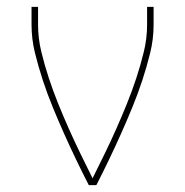

<svg xmlns="http://www.w3.org/2000/svg" viewBox="-20 -540 540 560"><path d="M239 0Q220 -37 202 -74.5Q184 -112 167 -150Q150 -188 134 -227Q118 -266 105 -305.5Q92 -345 82 -385.5Q72 -426 72 -468V-520H91V-468Q91 -428 100.5 -389Q110 -350 122.5 -312Q135 -274 150 -237Q165 -200 181 -164Q197 -128 214.5 -92Q232 -56 250 -20Q268 -56 285.5 -92Q303 -128 319 -164Q335 -200 350 -237Q365 -274 377.5 -312Q390 -350 399.5 -389Q409 -428 409 -468V-520H428V-468Q428 -426 418 -385.5Q408 -345 395 -305.5Q382 -266 366 -227Q350 -188 333 -150Q316 -112 298 -74.5Q280 -37 261 0Z"/></svg>

Font: Iosevka Curly Thin
Style: Regular
Weight: 100
Monospace: yes
Designer: Belleve Invis
Foundry: Belleve Invis
Version: Version 22.1.2; ttfautohint (v1.8.4)